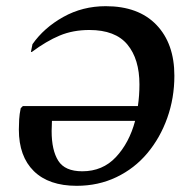

<svg xmlns="http://www.w3.org/2000/svg" viewBox="-20 -591 625 621"><path d="M228 10Q138 10 89.5 -37.5Q41 -85 41 -172Q41 -188 42 -205Q43 -222 47 -241L54 -248H426Q431 -282 431 -318Q431 -400 392 -447Q353 -494 269 -494Q216 -494 173 -476Q130 -458 83 -423H80L85 -448Q122 -501 184.5 -536Q247 -571 322 -571Q428 -571 486 -510.5Q544 -450 544 -346Q544 -274 521 -209.5Q498 -145 456.5 -95.5Q415 -46 356.5 -18Q298 10 228 10ZM147 -167Q147 -105 168.5 -71Q190 -37 246 -37Q312 -37 355 -83Q398 -129 417 -200H148Q148 -191 147.5 -183Q147 -175 147 -167Z"/></svg>

Font: Spectral SC SemiBold
Style: Italic
Weight: 600
Italic angle: -10°
Designer: Jean-Baptiste Levee
Foundry: Production Type
Version: Version 2.001